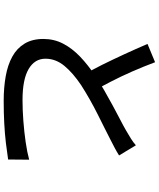

<svg xmlns="http://www.w3.org/2000/svg" viewBox="70 -896 860 1040"><g transform="rotate(90 500.0 -376.0)"><path d="M822 -591Q803 -579 781.5 -567.5Q760 -556 736 -544Q711 -531 676 -513.5Q641 -496 600 -475.5Q559 -455 518.5 -432Q478 -409 442 -386Q376 -342 337 -295Q298 -248 298 -192Q298 -134 354 -101Q410 -68 522 -68Q576 -68 635 -72.5Q694 -77 749.5 -85Q805 -93 845 -104L844 10Q805 16 755 22Q705 28 647.5 31Q590 34 526 34Q454 34 392.5 23Q331 12 286 -13Q241 -38 216 -79.5Q191 -121 191 -181Q191 -239 216.5 -288Q242 -337 287 -380Q332 -423 391 -462Q428 -487 470 -511Q512 -535 552.5 -557Q593 -579 628 -597Q663 -615 687 -629Q711 -643 730.5 -655Q750 -667 767 -682ZM317 -786Q341 -722 368 -660.5Q395 -599 422.5 -546Q450 -493 473 -452L385 -400Q359 -443 331 -499.5Q303 -556 274 -619Q245 -682 218 -745Z"/></g></svg>

Font: Noto Sans SC Thin Medium
Style: Regular
Weight: 500
Version: Version 2.004-H2;hotconv 1.0.118;makeotfexe 2.5.65603